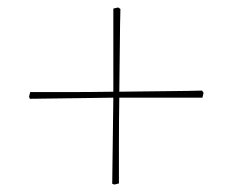

<svg xmlns="http://www.w3.org/2000/svg" viewBox="-20 -503 621 515"><path d="M287 -8 281 -10Q282 -66 282.5 -125.5Q283 -185 284 -241Q228 -240 172 -239.5Q116 -239 60 -238L58 -244L61 -256Q102 -256 162 -256Q222 -256 284 -257V-480L297 -483L303 -479Q302 -446 301.5 -385.5Q301 -325 300 -257Q368 -258 428.5 -258.5Q489 -259 522 -260L526 -254L523 -241H300Q299 -179 299 -115.5Q299 -52 299 -11Z"/></svg>

Font: Labrada Thin
Style: Regular
Weight: 100
Designer: Mercedes Jáuregui
Foundry: Omnibus-Type Team
Version: Version 1.000; ttfautohint (v1.8.4.7-5d5b)